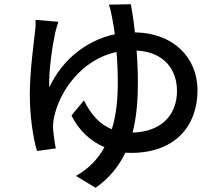

<svg xmlns="http://www.w3.org/2000/svg" viewBox="-20 -819 1040 908"><path d="M599 -799 495 -797C501 -781 507 -754 511 -731C515 -712 519 -687 523 -657C391 -629 274 -538 213 -405C209 -478 228 -604 241 -664C245 -680 250 -699 256 -716L148 -725C149 -711 149 -693 146 -673C140 -616 121 -483 121 -372C121 -276 135 -171 155 -105L244 -117C238 -144 232 -194 231 -213C230 -233 233 -251 237 -270C263 -387 365 -538 531 -573C535 -528 537 -478 537 -427C537 -351 530 -276 509 -208C450 -231 409 -280 377 -344L318 -273C352 -203 408 -151 474 -123C444 -68 400 -21 339 13L432 69C497 24 542 -33 573 -97L600 -96C810 -96 914 -225 914 -392C914 -545 802 -663 618 -666C612 -721 605 -767 599 -799ZM626 -580C757 -573 817 -489 817 -389C817 -270 737 -195 607 -192C626 -266 632 -345 632 -427C632 -479 630 -531 626 -580Z"/></svg>

Font: Noto Sans JP Medium
Style: Regular
Weight: 500
Designer: Ryoko NISHIZUKA 西塚涼子 (kana, bopomofo & ideographs); Paul D. Hunt (Latin, Greek & Cyrillic); Sandoll Communications 산돌커뮤니
Foundry: Adobe
Version: Version 2.004;hotconv 1.0.118;makeotfexe 2.5.65603